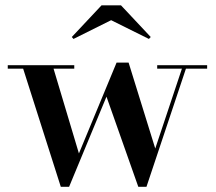

<svg xmlns="http://www.w3.org/2000/svg" viewBox="-20 -712 836 742"><path d="M409.5 -634 264 -561.5 257.5 -569 372.5 -691.5H447.5L562.5 -569L555.5 -561.5ZM285 -119 430.5 -470H477L580 -138L683 -446.5H587.5V-460H780.5V-446.5H698.5L546 10H514.5L391.5 -338.5L247 10H215L69.5 -446.5H10V-460H267V-446.5H187Z"/></svg>

Font: Bodoni* 16pt Medium
Style: Regular
Weight: 500
Version: Version 2.3